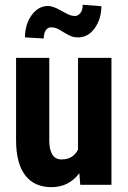

<svg xmlns="http://www.w3.org/2000/svg" viewBox="-20 -769 532 799"><path d="M46.9 -186V-528.3H185.1V-182.6Q186 -105.5 236.3 -105.5Q283.7 -105.5 304.7 -146.5V-528.3H443.8V0H314L310.1 -48.3Q266.6 9.8 194.3 9.8Q122.1 9.8 84.5 -40Q46.9 -89.8 46.9 -186ZM304.7 -613.3Q289.1 -613.3 277.3 -617.7Q265.6 -622.1 243.2 -635.7Q221.7 -649.4 212.9 -652.3Q204.1 -655.3 191.4 -655.3Q179.7 -655.3 170.9 -643.6Q162.1 -631.8 162.1 -608.9L84 -613.3Q84 -668 111.8 -706.1Q139.6 -744.1 180.2 -744.1Q199.7 -744.1 230 -727.1Q260.3 -710 271 -706.1Q281.7 -702.1 293.5 -702.6Q304.7 -703.1 314.5 -714.8Q324.2 -726.6 324.2 -749L401.9 -743.2Q401.4 -689.5 374 -651.4Q346.7 -613.3 304.7 -613.3Z"/></svg>

Font: RobotoCondensed-Bold
Style: Bold
Weight: 700
Designer: Google
Version: Version 2.001240; 2014